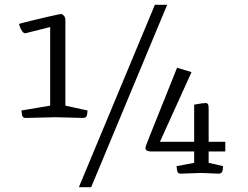

<svg xmlns="http://www.w3.org/2000/svg" viewBox="-20 -720 1030 796"><path d="M307 56 622 -700H673L358 56ZM845 -45 905 -31Q905 -27 903 -14Q901 -1 888 0L814 -3L729 0Q716 0 714 -13.5Q712 -27 712 -31L785 -45V-92H607Q597 -92 590 -95Q583 -98 583 -108Q583 -109 586.5 -119.5Q590 -130 603 -162Q616 -194 642.5 -260.5Q669 -327 714 -439L774 -421L643 -132H785V-286Q785 -286 795 -288Q805 -290 817 -291.5Q829 -293 836 -293Q843 -289 844 -283Q845 -277 845 -267V-132H914V-92H845ZM251 -282 343 -262Q343 -258 341 -244.5Q339 -231 325 -231L211 -234L86 -231Q73 -231 71 -244.5Q69 -258 69 -262L188 -282V-608L85 -582Q78 -582 72 -590.5Q66 -599 62.5 -608.5Q59 -618 59 -621Q59 -621 75.5 -625.5Q92 -630 117 -636Q142 -642 167.5 -648Q193 -654 212 -658Q231 -662 235 -662Q241 -660 246 -653.5Q251 -647 251 -636Z"/></svg>

Font: Mate SC
Style: Regular
Weight: 400
Designer: Eduardo Rodriguez Tunni
Foundry: Eduardo Rodriguez Tunni
Version: Version 1.003; ttfautohint (v1.8.4.7-5d5b);gftools[0.9.24]